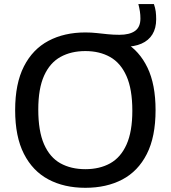

<svg xmlns="http://www.w3.org/2000/svg" viewBox="-20 -908 834 938"><path d="M397 9.5Q293.5 9.5 216.5 -31.5Q139.5 -72.5 96.8 -156.5Q54 -240.5 54 -370Q54 -499.5 96.8 -583.5Q139.5 -667.5 216.8 -708.5Q294 -749.5 397 -749.5Q426 -749.5 452.8 -746.5Q479.5 -743.5 506.5 -740.8Q533.5 -738 563.5 -738Q613 -738 639.5 -756.8Q666 -775.5 666 -817.5Q666 -835.5 663.5 -852Q661 -868.5 656 -888H732Q738.5 -869 740.8 -851.8Q743 -834.5 743 -814Q743 -770 724.5 -740Q706 -710 671.2 -694.8Q636.5 -679.5 587.5 -679.5L590.5 -701Q661 -659.5 700.5 -577.5Q740 -495.5 740 -370Q740 -239.5 697.2 -155.5Q654.5 -71.5 577.5 -31Q500.5 9.5 397 9.5ZM397 -81.5Q467 -81.5 518.5 -110.2Q570 -139 598.2 -202Q626.5 -265 626.5 -367Q626.5 -472 598 -536.2Q569.5 -600.5 518 -629.5Q466.5 -658.5 397 -658.5Q327.5 -658.5 275.8 -630Q224 -601.5 195.5 -538.5Q167 -475.5 167 -373Q167 -267.5 195.2 -203.2Q223.5 -139 275.2 -110.2Q327 -81.5 397 -81.5Z"/></svg>

Font: Encode Sans SemiExpanded Medium
Style: Regular
Weight: 500
Width: 6
Designer: Multiple Designers
Foundry: Impallari Type
Version: Version 3.002